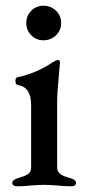

<svg xmlns="http://www.w3.org/2000/svg" viewBox="-20 -649 303 672"><path d="M23 -9Q23 -20 44 -26Q69 -33 79 -40.5Q89 -48 89 -64V-280Q89 -344 44 -351Q34 -352 34 -366Q34 -378 43 -379Q108 -393 166 -432Q178 -439 182 -439Q190 -439 190 -431Q190 -425 186 -385Q180 -325 180 -292V-64Q180 -49 190.5 -40.5Q201 -32 225 -26Q246 -20 246 -9Q246 3 228 3Q202 3 179 0Q151 -2 134 -2Q117 -2 91 0Q70 3 42 3Q23 3 23 -9ZM72 -568Q72 -594 89.5 -611.5Q107 -629 132 -629Q158 -629 176 -611.5Q194 -594 194 -568Q194 -543 176 -525.5Q158 -508 132 -508Q107 -508 89.5 -525.5Q72 -543 72 -568Z"/></svg>

Font: EB Garamond Medium
Style: Regular
Weight: 500
Designer: Georg Duffner and Octavio Pardo
Foundry: Georg Duffner
Version: Version 1.000